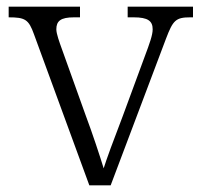

<svg xmlns="http://www.w3.org/2000/svg" viewBox="-20 -556 604 576"><path d="M82 -453 248 0H312L478 -440C499 -495 507 -504 551 -504H559V-536H363V-504H381C424 -504 438 -493 438 -468C438 -451 429 -426 414 -386L348 -207C321 -137 299 -77 291 -51C280 -87 257 -157 237 -210L166 -408C158 -430 149 -455 149 -468C149 -493 162 -504 202 -504H220V-536H6V-504C55 -504 66 -498 82 -453Z"/></svg>

Font: Noto Serif Tamil Light
Style: Italic
Weight: 300
Italic angle: -12°
Designer: Indian Type Foundry, Tom Grace, and the Monotype Design Team
Foundry: Monotype Imaging Inc.
Version: Version 2.003